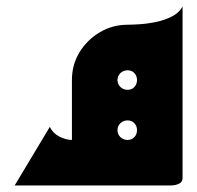

<svg xmlns="http://www.w3.org/2000/svg" viewBox="-20 -570 606 590"><path d="M372.5 0Q326 0 287 -23Q248 -46 224.5 -84.9Q201 -123.8 201 -170Q201 -216.1 224 -254H519Q530 -235 535.5 -214Q541 -193 541 -170Q541 -123 518 -84.5Q495 -46 457 -23Q419 0 372.5 0ZM201 -84V-324H235V-84ZM372 -140Q385 -140 393 -148.7Q401 -157.4 401 -170Q401 -182.6 393 -191.3Q385 -200 372 -200Q359 -200 350 -191.3Q341 -182.6 341 -170Q341 -157.4 350 -148.7Q359 -140 372 -140ZM321 0V-140H401V-293L541 -324V-23Q541 -11 531 -6Q521 -1 511 -0.5Q501 0 501 0ZM372 -294Q385 -294 393 -302.7Q401 -311.4 401 -324Q401 -336.6 393 -345.3Q385 -354 372 -354Q359 -354 350 -345.3Q341 -336.6 341 -324Q341 -311.4 350 -302.7Q359 -294 372 -294ZM224 -240Q213 -258.8 207 -280.4Q201 -302 201 -324Q201 -371.3 224.5 -409.7Q248 -448 287 -471Q326 -494 372.5 -494Q419 -494 457 -471Q495 -448 518 -409.7Q541 -371.3 541 -324Q541 -279.3 519 -240ZM541 -324 372 -494Q385 -494 409 -495.5Q433 -497 459.5 -502.5Q486 -508 508.5 -519.5Q531 -531 541 -550ZM25 0 133 -180Q143 -160 163 -150Q183 -140 201 -140H332L392 0Z"/></svg>

Font: Reem Kufi
Style: Regular
Weight: 400
Designer: Khaled Hosny
Version: Version 1.6